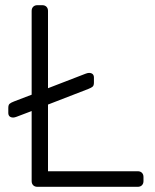

<svg xmlns="http://www.w3.org/2000/svg" viewBox="-20 -720 596 740"><path d="M102 -22V-292L44 -270Q36 -267 31 -267Q22 -267 17 -271.5Q12 -276 12 -285V-304Q12 -315 16.5 -319.5Q21 -324 34 -329L102 -355V-678Q102 -688 108 -694Q114 -700 124 -700H143Q153 -700 159 -694Q165 -688 165 -678V-380L310 -436Q318 -439 323 -439Q332 -439 337 -434.5Q342 -430 342 -421V-402Q342 -391 337.5 -386.5Q333 -382 320 -377L165 -317V-60H511Q521 -60 527 -54Q533 -48 533 -38V-22Q533 -12 527 -6Q521 0 511 0H124Q114 0 108 -6Q102 -12 102 -22Z"/></svg>

Font: Hezaedrus Light
Style: Regular
Weight: 300
Designer: Hubert & Fischer
Foundry: Hubert & Fischer
Version: Version 1.10;September 3, 2019;FontCreator 11.5.0.2425 64-bi